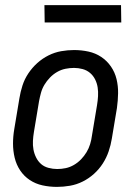

<svg xmlns="http://www.w3.org/2000/svg" viewBox="-20 -724 540 752"><path d="M203 8Q174 8 146.5 2Q119 -4 96.5 -19Q74 -34 59 -56.5Q44 -79 37.5 -106Q31 -133 31 -161.5Q31 -190 36 -219L56 -339Q60 -364 68 -389Q76 -414 91 -436.5Q106 -459 126 -477Q146 -495 170 -507Q194 -519 219.5 -523.5Q245 -528 270 -528Q299 -528 326.5 -522Q354 -516 376.5 -501Q399 -486 414.5 -463.5Q430 -441 436.5 -414Q443 -387 442.5 -358.5Q442 -330 438 -301L418 -181Q414 -156 405.5 -131Q397 -106 382.5 -83.5Q368 -61 348 -43Q328 -25 304 -13Q280 -1 254 3.5Q228 8 203 8ZM204 -62Q221 -62 237.5 -65.5Q254 -69 269.5 -78Q285 -87 297.5 -100Q310 -113 319 -128Q328 -143 333 -159.5Q338 -176 340 -192L360 -312Q363 -330 364 -347.5Q365 -365 362.5 -381.5Q360 -398 352.5 -413Q345 -428 332.5 -438.5Q320 -449 303.5 -453.5Q287 -458 270 -458Q253 -458 236 -454.5Q219 -451 203.5 -442Q188 -433 175.5 -420Q163 -407 154 -392Q145 -377 140.5 -360.5Q136 -344 133 -328L113 -208Q110 -190 109 -172.5Q108 -155 111 -138.5Q114 -122 121.5 -107Q129 -92 141 -81.5Q153 -71 170 -66.5Q187 -62 204 -62ZM155 -636 154 -704H454L455 -636Z"/></svg>

Font: Iosevka Curly
Style: Italic
Weight: 400
Italic angle: -9°
Monospace: yes
Designer: Belleve Invis
Foundry: Belleve Invis
Version: Version 22.1.2; ttfautohint (v1.8.4)